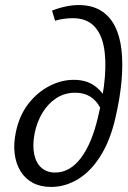

<svg xmlns="http://www.w3.org/2000/svg" viewBox="-20 -731 505 760"><path d="M182 9Q141 9 110.5 -7Q80 -23 61.5 -53Q43 -83 38 -122.5Q33 -162 43 -209Q57 -275 92.5 -320.5Q128 -366 175.5 -390.5Q223 -415 272 -415Q320 -415 352 -393Q384 -371 401 -336L377 -304Q361 -334 336.5 -349Q312 -364 278 -364Q236 -364 203 -342.5Q170 -321 148 -284.5Q126 -248 117 -203Q108 -155 115.5 -120Q123 -85 144.5 -66.5Q166 -48 198 -48Q257 -48 300.5 -106Q344 -164 368 -268Q389 -353 395 -424.5Q401 -496 390.5 -548.5Q380 -601 350 -630Q320 -659 268 -659Q250 -659 232.5 -656.5Q215 -654 198 -649L186 -689Q214 -700 241 -705.5Q268 -711 291 -711Q343 -711 378.5 -689.5Q414 -668 434.5 -628Q455 -588 461 -532.5Q467 -477 461 -409.5Q455 -342 437 -265Q417 -177 379 -115.5Q341 -54 290 -22.5Q239 9 182 9Z"/></svg>

Font: Ysabeau Office Medium
Style: Italic
Weight: 500
Italic angle: -12°
Designer: Christian Thalmann (Catharsis Fonts)
Version: Version 2.001;gftools[0.9.30]; featfreeze: tnum,lnum,ss02